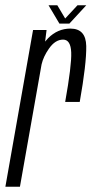

<svg xmlns="http://www.w3.org/2000/svg" viewBox="-48 -712 350 732"><path d="M200.5 -323.5Q225.5 -463.5 223.5 -512.2Q221.5 -561 192.5 -561Q162.5 -561 138.5 -526.5Q117.5 -496.5 110.5 -466.5L28 0H-27.5L78 -597.5H129.5L124 -553.5Q129.5 -560 135.5 -566.5Q172 -603 220.5 -603Q279.5 -603 280.8 -536.5Q282 -470 256 -323.5ZM178.5 -622 137 -692H170.5L200.5 -641.5L247.5 -692H281L216.5 -622Z"/></svg>

Font: Anybody Condensed Light
Style: Italic
Weight: 300
Width: 3
Italic angle: -10°
Designer: Tyler Finck
Foundry: Etcetera Type Company
Version: Version 1.010; ttfautohint (v1.8.3) -l 8 -r 50 -G 200 -x 14 